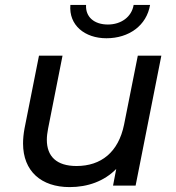

<svg xmlns="http://www.w3.org/2000/svg" viewBox="-20 -757 717 783"><path d="M414 -601C506 -601 578 -653 592 -737H525C517 -688 474 -657 420 -657C364 -657 328 -688 331 -737H267C260 -654 326 -601 414 -601ZM542 -530 486 -249C463 -136 392 -80 292 -80C211 -80 171 -119 171 -187C171 -201 173 -216 176 -232L235 -530H139L80 -233C76 -211 74 -191 74 -172C74 -59 148 6 264 6C338 6 405 -18 454 -68L441 0H533L638 -530Z"/></svg>

Font: AWKNG-Font Medium
Style: Italic
Weight: 500
Italic angle: -11.3°
Designer: Awakening Church
Foundry: Awakening Church
Version: Version 1.700;PS 001.700;hotconv 1.0.88;makeotf.lib2.5.64775